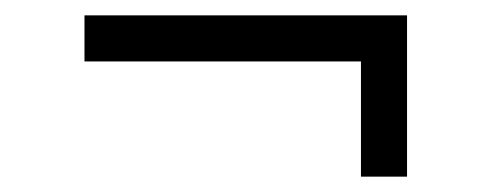

<svg xmlns="http://www.w3.org/2000/svg" viewBox="-20 -400 640 250"><path d="M90 -380H510V-320H90ZM450 -170V-380H510V-170Z"/></svg>

Font: Epunda Slab Light
Style: Regular
Weight: 300
Designer: Simon Atzbach
Foundry: typofactur
Version: Version 1.102